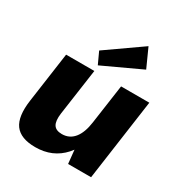

<svg xmlns="http://www.w3.org/2000/svg" viewBox="-190 -958 1047 1107"><g transform="rotate(30 333.0 -404.5)"><path d="M235 -231Q228 -179 243 -155Q258 -131 298 -131Q348 -131 379 -169Q410 -207 420 -280L491 -359L483 -300Q462 -149 390 -69Q318 11 203 11Q105 11 66.5 -41.5Q28 -94 44 -207L91 -540H279ZM569 0H416L401 -147L457 -540H645ZM534 -696 280 -578 244 -656 478 -820Z"/></g></svg>

Font: Pathway Extreme SemiCondensed ExtraBold
Style: Italic
Weight: 800
Width: 4
Italic angle: -8°
Version: Version 1.001;gftools[0.9.26]